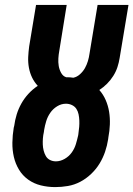

<svg xmlns="http://www.w3.org/2000/svg" viewBox="-20 -755 544 783"><path d="M205 8Q175 8 146.5 1Q118 -6 95 -22.5Q72 -39 57.5 -63Q43 -87 36.5 -115Q30 -143 30.5 -173.5Q31 -204 36 -234L38 -242Q41 -265 48 -288Q55 -311 67 -332.5Q79 -354 96 -372.5Q113 -391 134 -405Q120 -420 111 -438.5Q102 -457 98 -478.5Q94 -500 95 -522Q96 -544 99 -566L127 -735H252L222 -549Q219 -533 218 -517Q217 -501 219.5 -486Q222 -471 229.5 -457.5Q237 -444 250 -440Q251 -440 252 -440Q253 -440 254 -440Q260 -440 266.5 -439.5Q273 -439 279 -438Q294 -441 306.5 -452.5Q319 -464 326.5 -477.5Q334 -491 338.5 -506Q343 -521 345 -536L378 -735H504L468 -519Q465 -500 459 -481.5Q453 -463 442 -445.5Q431 -428 416.5 -413.5Q402 -399 385 -388Q401 -370 411 -347Q421 -324 425 -299Q429 -274 428 -247.5Q427 -221 422 -195L421 -187Q417 -161 408.5 -136Q400 -111 386 -88Q372 -65 351.5 -45.5Q331 -26 307 -13.5Q283 -1 257 3.5Q231 8 205 8ZM208 -97Q226 -97 243.5 -107Q261 -117 272.5 -133Q284 -149 289.5 -167.5Q295 -186 299 -204L300 -212Q302 -225 303 -238Q304 -251 303.5 -263.5Q303 -276 300.5 -288.5Q298 -301 291.5 -311Q285 -321 273.5 -326.5Q262 -332 249 -332Q230 -332 213 -321.5Q196 -311 185 -295Q174 -279 168.5 -261Q163 -243 160 -225L159 -217Q156 -204 155 -191Q154 -178 154.5 -165.5Q155 -153 158 -141Q161 -129 167 -118.5Q173 -108 184 -102.5Q195 -97 208 -97Z"/></svg>

Font: Iosevka Slab Extrabold Oblique
Style: Regular
Weight: 800
Italic angle: -9°
Monospace: yes
Designer: Belleve Invis
Foundry: Belleve Invis
Version: Version 11.1.1; ttfautohint (v1.8.3)